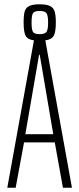

<svg xmlns="http://www.w3.org/2000/svg" viewBox="-20 -874 369 894"><path d="M315 0H273L235 -211H92L53 0H14L138 -686Q108 -690 99 -708Q90 -726 90 -769Q90 -804 95 -821Q100 -838 116 -846Q132 -854 164 -854Q197 -854 213 -846Q229 -838 234.5 -820.5Q240 -803 240 -769Q240 -726 230.5 -708Q221 -690 191 -686ZM164 -715Q189 -715 196.5 -725.5Q204 -736 204 -769Q204 -802 196.5 -812.5Q189 -823 164 -823Q140 -823 133.5 -812.5Q127 -802 127 -769Q127 -736 133.5 -725.5Q140 -715 164 -715ZM98 -249H228L165 -619H162Z"/></svg>

Font: Saira Ultra Condensed ExLight
Style: Regular
Weight: 200
Width: 1
Designer: Hector Gatti with collaboration of the Omnibus-Type team
Foundry: Omnibus-Type
Version: Version 1.001; ttfautohint (v1.8)